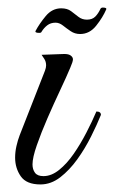

<svg xmlns="http://www.w3.org/2000/svg" viewBox="-20 -488 301 508"><path d="M87 0Q50 0 35 -21.5Q20 -43 20 -71Q20 -86 23.5 -101.5Q27 -117 32 -130L99 -301Q102 -309 102 -315Q102 -325 97 -332.5Q92 -340 90 -343L145 -345Q160 -346 166.5 -341.5Q173 -337 173 -331Q173 -325 166 -309Q156 -285 139 -249Q122 -213 105.5 -175Q89 -137 77.5 -104Q66 -71 66 -53Q66 -40 72.5 -31Q79 -22 95 -22Q116 -22 136.5 -38.5Q157 -55 175 -81Q193 -107 208.5 -137Q224 -167 235 -193Q247 -193 247 -184Q237 -159 221 -127Q205 -95 184.5 -66.5Q164 -38 139.5 -19Q115 0 87 0ZM192 -398Q178 -398 167 -405.5Q156 -413 146.5 -420.5Q137 -428 127 -428Q114 -428 105 -421Q96 -414 90 -404Q89 -401 84 -401Q72 -401 74 -406Q84 -425 101 -445.5Q118 -466 142 -466Q158 -466 168 -458.5Q178 -451 187.5 -443.5Q197 -436 210 -436Q224 -436 232 -444Q240 -452 246 -465Q248 -468 252 -468Q263 -468 261 -463Q252 -442 234.5 -420Q217 -398 192 -398Z"/></svg>

Font: Great Vibes
Style: Regular
Weight: 400
Designer: Robert E. Leuschke, Viktoriya Grabowska, Viviana Monsalve, Eben Sorkin
Foundry: Robert E. Leuschke
Version: Version 1.103; ttfautohint (v1.8.4.7-5d5b)